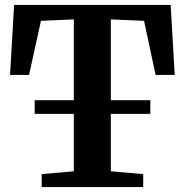

<svg xmlns="http://www.w3.org/2000/svg" viewBox="-20 -763 754 783"><path d="M614.5 -457.5 567.5 -678 432 -684V-354.5H593V-298.5H432V-64.5L564 -53V0H150V-53L281 -64.5V-298.5H121.5V-354.5H281V-684L147 -678L98.5 -457.5H21L37.5 -743H676L692.5 -457.5Z"/></svg>

Font: Merriweather Text
Style: Bold
Weight: 700
Designer: Eben Sorkin
Foundry: Eben Sorkin
Version: Version 2.100